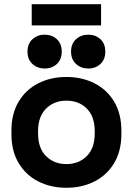

<svg xmlns="http://www.w3.org/2000/svg" viewBox="-20 -874 628 908"><path d="M34 -240V-256Q34 -336 68 -393Q102 -450 161 -480Q220 -510 294 -510Q368 -510 427 -480Q486 -450 520 -393Q554 -336 554 -256V-240Q554 -160 520 -103Q486 -46 427 -16Q368 14 294 14Q220 14 161 -16Q102 -46 68 -103Q34 -160 34 -240ZM428 -243V-253Q428 -323 390.5 -360.5Q353 -398 294 -398Q236 -398 198 -360.5Q160 -323 160 -253V-243Q160 -173 198 -135.5Q236 -98 294 -98Q352 -98 390 -135.5Q428 -173 428 -243ZM316 -630Q316 -667 339.5 -688.5Q363 -710 397 -710Q432 -710 455 -688.5Q478 -667 478 -630Q478 -593 455 -571.5Q432 -550 397 -550Q363 -550 339.5 -571.5Q316 -593 316 -630ZM110 -630Q110 -667 133.5 -688.5Q157 -710 191 -710Q226 -710 249 -688.5Q272 -667 272 -630Q272 -593 249 -571.5Q226 -550 191 -550Q157 -550 133.5 -571.5Q110 -593 110 -630ZM130 -754V-854H458V-754Z"/></svg>

Font: Space Grotesk Frontify
Style: Bold
Weight: 700
Designer: Florian Karsten
Version: Version 2.000